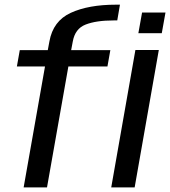

<svg xmlns="http://www.w3.org/2000/svg" viewBox="-20 -809 734 829"><path d="M82.1 0H183L275.2 -521.9H443.9L456.4 -592.4H287.2L294.2 -629.5Q303.9 -685 349.5 -702.9Q395.1 -720.8 470.9 -720.8H486.3L497.9 -788.8H480.5Q362.2 -788.8 285.6 -753.6Q209 -718.4 193.3 -630L186.3 -592.4H65.4L52.9 -521.9H174.3ZM460.3 0H561.4L665.7 -593H564.6ZM593.4 -754.8 577.4 -665.6H678.5L694.5 -754.8Z"/></svg>

Font: Anybody Thin
Style: Italic
Weight: 100
Italic angle: -10°
Designer: Tyler Finck
Foundry: Etcetera Type Company
Version: Version 1.114;gftools[0.9.25]